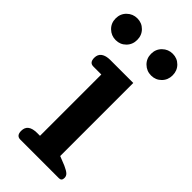

<svg xmlns="http://www.w3.org/2000/svg" viewBox="-222 -738 786 786"><g transform="rotate(45 170.5 -345.0)"><path d="M3 -627Q3 -654 21.5 -672Q40 -690 66 -690Q92 -690 110 -672Q128 -654 128 -627Q128 -600 110 -582Q92 -564 66 -564Q40 -564 21.5 -582Q3 -600 3 -627ZM208 -627Q208 -654 226.5 -672Q245 -690 271 -690Q297 -690 315 -672Q333 -654 333 -627Q333 -600 315 -582Q297 -564 271 -564Q245 -564 226.5 -582Q208 -600 208 -627ZM55 -28Q55 -68 108 -68H124V-423H78Q55 -423 55 -451Q55 -471 69 -481Q83 -491 108 -491H241V-68L281 -52Q301 -43 309 -35.5Q317 -28 317 -17Q317 0 302 0H78Q55 0 55 -28Z"/></g></svg>

Font: MaitreeSemiBold
Style: Regular
Weight: 600
Designer: CadsonDemak Team
Foundry: CadsonDemak
Version: Version 1.000